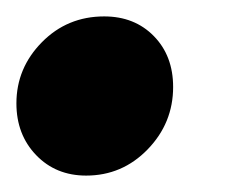

<svg xmlns="http://www.w3.org/2000/svg" viewBox="-22 -195 282 234"><path d="M-2 -69Q-2 -112 29 -143.5Q60 -175 105 -175Q142 -175 165.5 -151Q189 -127 189 -89Q189 -45 158 -13Q127 19 83 19Q46 19 22 -6Q-2 -31 -2 -69Z"/></svg>

Font: Trujillo ExtraBold
Style: Italic
Weight: 800
Italic angle: -8°
Designer: Fira Sans original fonts by bBox Type GmbH, Carrois Corporate GbR, & Edenspiekermann AG / Changes by Cristiano Sobral
Foundry: Fira Sans original fonts by bBox Type GmbH, Carrois Corporate GbR, & Edenspiekermann AG / Changes by Cristiano Sobral
Version: Version 4.301;July 28, 2020;FontCreator 13.0.0.2655 64-bit